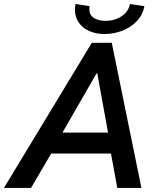

<svg xmlns="http://www.w3.org/2000/svg" viewBox="-63 -932 782 952"><path d="M392.1 -719.7H491.2L638.2 0H518.6L487.3 -170.9H190.9L90.8 0H-43.5ZM308.6 -883.3Q308.6 -897 311.5 -912.1L381.3 -901.4Q379.9 -893.6 379.9 -886.2Q379.9 -857.4 402.6 -843Q425.3 -828.6 460.4 -828.6Q490.2 -828.6 516.1 -838.9Q542 -849.1 559.3 -867.9Q576.7 -886.7 581.1 -912.1L652.8 -901.4Q645 -857.9 615 -826.7Q585 -795.4 543 -779.5Q501 -763.7 456.1 -763.2Q413.6 -763.2 379.9 -778.1Q346.2 -793 327.4 -820.3Q308.6 -847.7 308.6 -883.3ZM472.7 -274.4 419.4 -567.9H415.5L246.6 -274.4Z"/></svg>

Font: Reddit Sans Fudge SmBold Italic
Style: Regular
Weight: 600
Italic angle: -11.25°
Designer: Stephen Hutchings
Version: Version 1.013